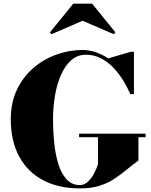

<svg xmlns="http://www.w3.org/2000/svg" viewBox="-20 -1038 839 1068"><path d="M420 -294.5H790V-275H750V-145Q712.5 -117.5 679.5 -90.2Q646.5 -63 611 -40.2Q575.5 -17.5 530.8 -3.8Q486 10 425 10Q306 10 219.8 -35.5Q133.5 -81 86.8 -167.2Q40 -253.5 40 -375Q40 -466 73.5 -537.5Q107 -609 164 -658.5Q221 -708 292.5 -734Q364 -760 440 -760Q476.5 -760 512.8 -747.5Q549 -735 582 -713.5L708 -750H725V-514.5H705Q690 -549 667.2 -587Q644.5 -625 613.5 -658.5Q582.5 -692 543.5 -712.8Q504.5 -733.5 457.5 -733.5Q411 -733.5 376.8 -703.5Q342.5 -673.5 319.8 -622.5Q297 -571.5 286 -507.5Q275 -443.5 275 -375Q275 -307 281.8 -241.5Q288.5 -176 305.2 -123.5Q322 -71 351.2 -39.8Q380.5 -8.5 425 -8.5Q441.5 -8.5 456.2 -17.8Q471 -27 484 -43.2Q497 -59.5 507.2 -80.8Q517.5 -102 525 -125V-275H420ZM267 -848 257.5 -857.5 387.5 -1017.5H492.5L622.5 -857.5L612.5 -848L439.5 -922.5Z"/></svg>

Font: Bodoni Moda 11pt Black
Style: Regular
Weight: 900
Designer: Owen Earl
Foundry: indestructible type
Version: Version 2.004